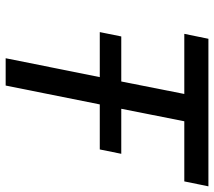

<svg xmlns="http://www.w3.org/2000/svg" viewBox="-58 -680 738 661"><g transform="rotate(90 310.5 -349.0)"><path d="M339 -324 274 0H180L245 -324H90L105 -398H260L303 -615H96L113 -698H621L604 -615H397L354 -398H509L494 -324Z"/></g></svg>

Font: IBM Plex Sans Text
Style: Italic
Weight: 450
Italic angle: -11°
Designer: Mike Abbink, Paul van der Laan, Pieter van Rosmalen
Foundry: Bold Monday
Version: Version 3.005